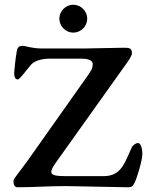

<svg xmlns="http://www.w3.org/2000/svg" viewBox="-20 -790 631 812"><path d="M290 -770C258 -770 231 -743 231 -711C231 -679 258 -652 290 -652C322 -652 349 -679 349 -711C349 -743 322 -770 290 -770ZM258 -3C288 -3 484 2 521 2C538 2 541 -2 549 -17C557 -30 582 -111 582 -138C582 -166 574 -185 564 -185C555 -185 542 -177 537 -166C508 -105 495 -45 418 -45H264C224 -45 197 -47 197 -62C197 -77 211 -94 221 -109L501 -502C525 -535 538 -554 538 -565C538 -590 521 -588 499 -588C465 -588 368 -585 340 -585H158C111 -585 92 -596 74 -596C62 -596 54 -591 51 -574C45 -538 40 -490 40 -482C40 -468 43 -454 55 -454C64 -454 92 -494 111 -516C124 -531 153 -542 190 -542H324C346 -542 372 -537 372 -520C372 -500 366 -492 348 -466L100 -115C62 -62 37 -34 37 -26C37 -6 43 2 55 2C121 2 182 -3 258 -3Z"/></svg>

Font: EB Garamond SC 08
Style: Regular
Weight: 400
Version: Version 0.016